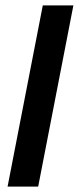

<svg xmlns="http://www.w3.org/2000/svg" viewBox="-20 -689 298 709"><path d="M8 0H121L251 -669H138Z"/></svg>

Font: KpSans
Style: BoldItalic
Weight: 700
Italic angle: -11°
Version: Version 0.66